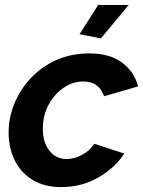

<svg xmlns="http://www.w3.org/2000/svg" viewBox="-20 -750 582 780"><path d="M229 10Q159 10 111 -20Q63 -50 39 -100.5Q15 -151 15 -211Q15 -273 39 -330.5Q63 -388 106.5 -434Q150 -480 210 -506.5Q270 -533 342 -533Q426 -533 475.5 -496Q525 -459 541 -399L403 -359Q382 -419 318 -419Q276 -419 238.5 -393.5Q201 -368 177.5 -324.5Q154 -281 154 -227Q154 -172 180.5 -138Q207 -104 251 -104Q283 -104 314.5 -121.5Q346 -139 363 -166L485 -126Q446 -67 378.5 -28.5Q311 10 229 10ZM390 -594 303 -611 379 -730H503Z"/></svg>

Font: Raleway
Style: Bold Italic
Weight: 700
Italic angle: -12°
Designer: Matt McInerney, Pablo Impallari, Rodrigo Fuenzalida
Foundry: Matt McInerney, Pablo Impallari, Rodrigo Fuenzalida
Version: Version 4.101;RELEASE